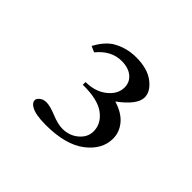

<svg xmlns="http://www.w3.org/2000/svg" viewBox="-97 -920 681 681"><g transform="rotate(45 243.0 -579.5)"><path d="M106.7 -694.4Q128.2 -733.8 155.4 -752.3Q196.4 -777.9 247.7 -777.9Q304.6 -777.9 336.9 -752.8Q369.2 -727.7 369.2 -698.5Q369.2 -661.5 305.6 -614.4Q349.7 -601 371.5 -574.6Q393.3 -548.2 393.3 -515.9Q393.3 -461 341 -421Q288.7 -381 189.2 -381Q137.4 -381 115.4 -394.4Q100 -403.1 100 -415.9Q100 -424.1 110.3 -432.1Q120.5 -440 134.9 -440Q153.3 -440 185.9 -426.7Q218.5 -413.3 241 -413.3Q276.4 -413.3 301.3 -434.6Q326.2 -455.9 326.2 -485.1Q326.2 -523.6 291.3 -549.7Q256.4 -575.9 182.1 -574.9V-588.7Q230.3 -588.7 262.1 -614.1Q293.8 -639.5 293.8 -672.8Q293.8 -699.5 273.8 -715.9Q253.8 -732.3 220 -732.3Q168.2 -732.3 129.2 -684.6Z"/></g></svg>

Font: MM Jasmine
Style: Regular
Weight: 400
Designer: Khon Soe Zaw Thu
Version: Version 1.00 July 11, 2016, initial release